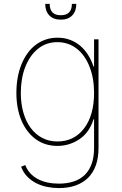

<svg xmlns="http://www.w3.org/2000/svg" viewBox="-20 -747 624 983"><path d="M89.5 -416.2Q102.3 -448.2 120.6 -473.7Q138.8 -499.3 162.3 -517Q185.7 -534.8 213.8 -544.4Q241.8 -554 274.1 -554Q309.3 -554 338.6 -543Q367.9 -532 391.2 -512.3Q414.4 -492.5 431.3 -465.4Q448.2 -438.2 458.8 -406.2H461.6V-545.5H484.4V11.4Q484.4 60 471.1 98.2Q457.7 136.4 431.8 162.5Q405.9 188.6 368.1 202.2Q330.3 215.9 281.2 215.9Q251.4 215.9 221.8 210Q192.1 204.2 166.2 191.2Q140.3 178.3 119.9 157.5Q99.4 136.7 88.1 106.5L109.4 98Q118.6 122.2 135.1 140.1Q151.6 158 173.8 169.7Q196 181.5 223.2 187.3Q250.4 193.2 281.2 193.2Q323.9 193.2 357.4 182Q391 170.8 414.1 148.3Q437.1 125.7 449.4 91.4Q461.6 57.2 461.6 11.4V-136.4H458.8Q437.5 -68.2 386.4 -34.1Q334.9 0 274.1 0Q210.2 0 163 -34.4Q139.6 -51.5 121.1 -75.6Q102.6 -99.8 89.8 -130Q77.1 -160.2 70.5 -195.7Q63.9 -231.2 63.9 -271.3Q63.9 -352.3 89.5 -416.2ZM86.6 -271.3Q86.6 -215.9 99.8 -170.3Q112.9 -124.6 137.3 -91.8Q161.6 -58.9 196.4 -40.8Q231.2 -22.7 274.1 -22.7Q359.4 -22.7 410.5 -89.8Q461.6 -156.6 461.6 -271.3Q461.6 -345.9 438.9 -404.1Q427.6 -433.6 411.2 -457Q394.9 -480.5 374.1 -497Q353.3 -513.5 328.1 -522.4Q302.9 -531.2 274.1 -531.2Q216.6 -531.2 174.4 -497.2Q153.1 -480.1 136.7 -456.3Q120.4 -432.5 109.2 -403.8Q98 -375 92.3 -341.6Q86.6 -308.2 86.6 -271.3ZM211.6 -727.3H234.4Q234.4 -669 291.2 -669Q348 -669 348 -727.3H370.7Q370.7 -689.6 349.8 -668Q328.8 -646.3 291.2 -646.3Q253.6 -646.3 232.6 -668Q211.6 -689.6 211.6 -727.3Z"/></svg>

Font: Inter P Thin
Style: Regular
Weight: 100
Designer: Rasmus Andersson
Foundry: rsms
Version: Version 3.018;git-588b23468